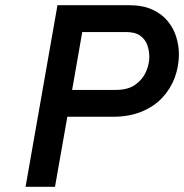

<svg xmlns="http://www.w3.org/2000/svg" viewBox="-20 -720 710 740"><path d="M78.5 0 201.5 -700H476.5Q530 -700 566.8 -683.2Q603.5 -666.5 626.2 -638.8Q649 -611 659.2 -577.8Q669.5 -544.5 669.5 -511Q669.5 -465 653.8 -421.8Q638 -378.5 606.2 -344.2Q574.5 -310 526.5 -290Q478.5 -270 415 -270H239.5L192 0ZM258 -373.5H427Q473.5 -373.5 501.8 -393.8Q530 -414 542.8 -443.5Q555.5 -473 555.5 -501Q555.5 -523.5 548 -545.5Q540.5 -567.5 521 -582Q501.5 -596.5 466 -596.5H297Z"/></svg>

Font: Overpass SemiBold
Style: Italic
Weight: 600
Italic angle: -10°
Designer: Delve Withrington, Dave Bailey, Thomas Jockin
Foundry: Delve Fonts LLC
Version: Version 4.000